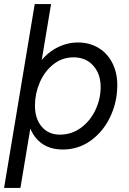

<svg xmlns="http://www.w3.org/2000/svg" viewBox="-25 -720 632 940"><path d="M145 -700H225L75 200H-5ZM549 -292.2Q546.8 -213.5 512.5 -143.5Q478.2 -73.5 418.1 -30.8Q358 12 282.3 12Q195.3 12 148.6 -47.2Q101.8 -106.3 105.5 -204.5Q107.7 -301.7 143.5 -371.2Q179.3 -440.8 236.2 -476.4Q293.2 -512 356.5 -512Q414.8 -512 459.4 -484.2Q504 -456.3 527.7 -406.2Q551.3 -356.2 549 -292.2ZM146.2 -207Q145 -141.3 178.2 -101.1Q211.5 -60.8 268.2 -60.8Q325.3 -60.8 370.7 -93.9Q416 -127 441.6 -180.3Q467.2 -233.7 467.8 -290.5Q468.8 -356.2 432.2 -397.8Q395.7 -439.3 335.2 -439.3Q279.7 -439.3 236.8 -405.4Q193.8 -371.5 170.3 -317.7Q146.8 -263.8 146.2 -207Z"/></svg>

Font: Oak Sans Light Italic
Style: Regular
Weight: 400
Italic angle: -9.5°
Foundry: Erik Kennedy, Walven
Version: Version 1.000;Glyphs 3.1.2 (3151)